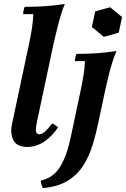

<svg xmlns="http://www.w3.org/2000/svg" viewBox="-20 -735 643 980"><path d="M119 15Q66 15 48.5 -19.5Q31 -54 41 -100L128 -510Q137 -552 143 -590.5Q149 -629 150 -663H98Q98 -670 100.5 -681.5Q103 -693 106 -700Q164 -700 213 -703.5Q262 -707 311 -715Q301 -693 290 -656Q279 -619 269.5 -580Q260 -541 253 -510L168 -110Q162 -82 163.5 -66Q165 -50 181 -50Q195 -50 210 -63.5Q225 -77 246 -105Q254 -101 261.5 -96.5Q269 -92 276 -85Q248 -41 207 -13Q166 15 119 15ZM199 225Q195 217 192 208.5Q189 200 188 187Q253 172 287 116Q321 60 340 -30L391 -270Q399 -307 405.5 -346Q412 -385 414 -423H362Q362 -431 364.5 -442Q367 -453 370 -460Q428 -460 477 -463.5Q526 -467 575 -475Q564 -451 552.5 -414.5Q541 -378 532 -339Q523 -300 516 -270L483 -114Q471 -56 454 1Q437 58 407.5 106Q378 154 328 186Q278 218 199 225ZM542 -698 603 -648 586 -568 510 -547 449 -597 466 -677Z"/></svg>

Font: Poltawski Nowy
Style: Bold Italic
Weight: 700
Italic angle: -12°
Designer: Adam Pótawski, Mateusz Machalski, Borys Kosmynka, Ania Wieluska
Foundry: Capitalics.wtf
Version: Version 1.001;gftools[0.9.25]